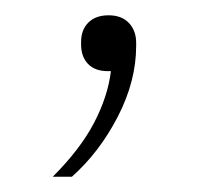

<svg xmlns="http://www.w3.org/2000/svg" viewBox="-20 -87 283 251"><path d="M49 144Q85 108 103 73.5Q121 39 125 6H121Q104 6 95 -3.5Q86 -13 86 -29V-32Q86 -48 95.5 -57.5Q105 -67 122 -67Q139 -67 148.5 -57Q158 -47 158 -31V-27Q158 19 134 65.5Q110 112 74 144H49Z"/></svg>

Font: IBM Plex Serif ExtLt
Style: Regular
Weight: 200
Designer: Mike Abbink, Paul van der Laan, Pieter van Rosmalen
Foundry: Bold Monday
Version: Version 3.001